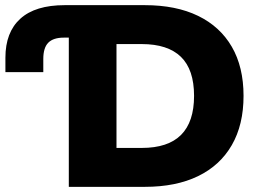

<svg xmlns="http://www.w3.org/2000/svg" viewBox="-20 -725 1013 745"><path d="M247 0V-579H228Q187 -579 167.5 -559.5Q148 -540 148 -496V-445H1V-501Q1 -600 59 -652.5Q117 -705 231 -705H542Q663 -705 748.5 -663.5Q834 -622 879.5 -543.5Q925 -465 925 -353Q925 -241 879.5 -162Q834 -83 748.5 -41.5Q663 0 542 0ZM432 -151H530Q632 -151 682.5 -201.5Q733 -252 733 -353Q733 -455 682 -504.5Q631 -554 530 -554H432Z"/></svg>

Font: Nunito Sans 11pt Black
Style: Regular
Weight: 900
Version: Version 3.101;gftools[0.9.27]